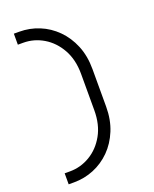

<svg xmlns="http://www.w3.org/2000/svg" viewBox="-180 -956 972 1212"><g transform="rotate(-20 306.0 -350.0)"><path d="M66 156V82H102Q174 82 237 44.5Q300 7 339 -62.5Q378 -132 378 -228V-472Q378 -568 339 -637.5Q300 -707 237 -744.5Q174 -782 102 -782H66V-856H102Q172 -856 235.5 -830Q299 -804 348.5 -754.5Q398 -705 427 -635Q456 -565 456 -476V-224Q456 -136 427 -65.5Q398 5 348.5 54.5Q299 104 235.5 130Q172 156 102 156Z"/></g></svg>

Font: Space Mono
Style: Regular
Weight: 400
Monospace: yes
Designer: Colophon Foundry + Benjamin Critton
Foundry: Colophon Foundry & Benjamin Critton
Version: Version 1.003; ttfautohint (v1.8.4.7-5d5b)